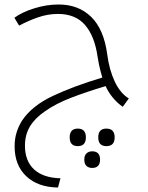

<svg xmlns="http://www.w3.org/2000/svg" viewBox="-20 -508 658 854"><path d="M526 -33Q500 -51 480 -76Q460 -101 450 -125Q366 -100 297 -73.5Q228 -47 180 -13Q136 17 113.5 54Q91 91 91 140Q91 208 131.5 245.5Q172 283 249 285L238 326Q149 325 97 276Q45 227 45 143Q45 109 54 80.5Q63 52 79 27Q123 -38 215.5 -81.5Q308 -125 435 -163Q433 -171 426.5 -194.5Q420 -218 414 -256Q401 -347 358.5 -396.5Q316 -446 238 -446Q192 -446 148 -430.5Q104 -415 65 -394L44 -429Q76 -453 131 -470.5Q186 -488 241 -488Q329 -488 385.5 -433Q442 -378 457 -266Q466 -197 490.5 -145Q515 -93 553 -70ZM453 64Q490 64 490 103Q490 142 453 142Q417 142 417 103Q417 64 453 64ZM326 64Q362 64 362 103Q362 142 326 142Q290 142 290 103Q290 64 326 64ZM390 165Q425 165 425 202Q425 239 390 239Q375 239 365 230.5Q355 222 355 202Q355 183 365 174Q375 165 390 165Z"/></svg>

Font: Noto Kufi Arabic ExtraLight
Style: Regular
Weight: 200
Designer: Monotype Design Team, David Williams, Khaled Hosny
Foundry: Google LLC
Version: Version 2.109; ttfautohint (v1.8.4.7-5d5b)